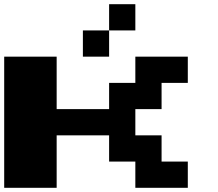

<svg xmlns="http://www.w3.org/2000/svg" viewBox="-20 -1020 1040 915"><path d="M0 -437.5V-750H125H250V-625V-500H375H500V-562.5V-625H562.5H625V-687.5V-750H750H875V-687.5V-625H812.5H750V-562.5V-500H687.5H625V-437.5V-375H687.5H750V-312.5V-250H812.5H875V-187.5V-125H750H625V-187.5V-250H562.5H500V-312.5V-375H375H250V-250V-125H125H0ZM500 -937.5V-1000H562.5H625V-937.5V-875H562.5H500V-812.5V-750H437.5H375V-812.5V-875H437.5H500Z"/></svg>

Font: Press Start 2P
Style: Regular
Weight: 500
Monospace: yes
Version: Version 2.14